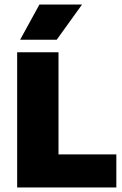

<svg xmlns="http://www.w3.org/2000/svg" viewBox="-20 -825 536 845"><path d="M55.5 0V-595H237.5V-145.5H492V0ZM68.5 -650 153.5 -805H341L229.5 -650Z"/></svg>

Font: Encode Sans SC SemiCondensed ExtraBold
Style: Regular
Weight: 800
Width: 4
Designer: Multiple Designers
Foundry: Impallari Type
Version: Version 3.002